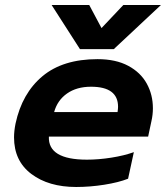

<svg xmlns="http://www.w3.org/2000/svg" viewBox="-20 -731 662 766"><path d="M186 -711H336L385 -619L472 -711H622L434 -535H299ZM36 -183Q36 -208 42 -238Q68 -359 149.5 -427Q231 -495 369 -495Q442 -495 491.5 -468.5Q541 -442 565.5 -397.5Q590 -353 590 -299Q590 -273 584 -247L571 -186H175Q171 -94 327 -94Q373 -94 424 -102Q475 -110 514 -124L491 -18Q453 -3 396 6Q339 15 284 15Q174 15 105 -37Q36 -89 36 -183ZM449 -284Q451 -298 451 -305Q451 -385 343 -385Q286 -385 247.5 -358Q209 -331 196 -284Z"/></svg>

Font: Prompt SemiBold
Style: Italic
Weight: 600
Italic angle: -12°
Designer: Katatrad Team
Foundry: CadsonDemak
Version: Version 1.001